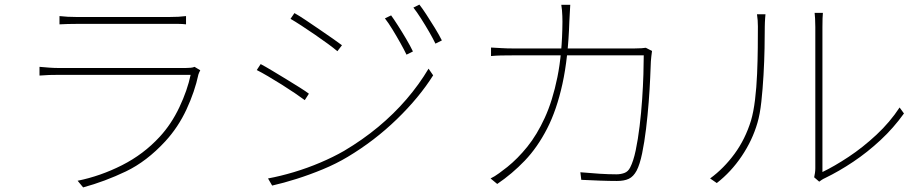

<svg xmlns="http://www.w3.org/2000/svg" viewBox="-20 -792 4020 836"><path d="M239 -722Q258 -720 275 -719Q292 -718 314 -718Q327 -718 366.5 -718Q406 -718 458 -718Q510 -718 562.5 -718Q615 -718 657 -718Q699 -718 717 -718Q740 -718 757 -719Q774 -720 790 -722V-686Q774 -688 756.5 -688Q739 -688 716 -688Q699 -688 658 -688Q617 -688 565 -688Q513 -688 461 -688Q409 -688 369 -688Q329 -688 314 -688Q293 -688 275.5 -687.5Q258 -687 239 -686ZM852 -486Q850 -482 847.5 -477Q845 -472 844 -468Q828 -393 792 -315.5Q756 -238 700 -177Q619 -89 528 -45.5Q437 -2 342 24L318 -5Q417 -25 511 -72.5Q605 -120 675 -196Q726 -251 761 -325Q796 -399 810 -466Q800 -466 765 -466Q730 -466 680 -466Q630 -466 572 -466Q514 -466 456.5 -466Q399 -466 350.5 -466Q302 -466 270 -466Q238 -466 231 -466Q214 -466 194.5 -465.5Q175 -465 152 -463V-501Q175 -499 194.5 -497.5Q214 -496 231 -496Q238 -496 269.5 -496Q301 -496 349 -496Q397 -496 453 -496Q509 -496 565.5 -496Q622 -496 670 -496Q718 -496 750.5 -496Q783 -496 790 -496Q800 -496 810.5 -497Q821 -498 827 -501Z M1683 -725Q1694 -710 1712 -682Q1730 -654 1748 -623.5Q1766 -593 1778 -568L1750 -554Q1740 -575 1723.5 -604.5Q1707 -634 1689 -663.5Q1671 -693 1656 -712ZM1806 -772Q1818 -757 1836 -729.5Q1854 -702 1873 -671Q1892 -640 1904 -616L1876 -602Q1866 -623 1849 -652.5Q1832 -682 1813.5 -711Q1795 -740 1780 -759ZM1262 -735Q1282 -724 1311 -704.5Q1340 -685 1371.5 -663.5Q1403 -642 1429.5 -623.5Q1456 -605 1469 -595L1449 -569Q1434 -582 1408 -601Q1382 -620 1351.5 -641Q1321 -662 1292.5 -680.5Q1264 -699 1245 -710ZM1147 -15Q1201 -25 1259.5 -42.5Q1318 -60 1374.5 -84Q1431 -108 1478 -135Q1559 -183 1627 -239.5Q1695 -296 1750 -360Q1805 -424 1846 -493L1866 -464Q1805 -367 1708 -273Q1611 -179 1494 -109Q1444 -79 1386 -55Q1328 -31 1271 -13Q1214 5 1165 16ZM1115 -513Q1134 -503 1164 -485Q1194 -467 1226 -447.5Q1258 -428 1285 -411Q1312 -394 1325 -384L1307 -356Q1291 -368 1264.5 -386Q1238 -404 1207 -423.5Q1176 -443 1147 -460Q1118 -477 1098 -487Z M2463 -771Q2462 -755 2461 -735.5Q2460 -716 2459 -698Q2454 -541 2429 -427Q2404 -313 2362 -231.5Q2320 -150 2265 -92.5Q2210 -35 2145 9L2116 -15Q2133 -23 2153.5 -38Q2174 -53 2189 -65Q2234 -101 2276 -153Q2318 -205 2352 -279Q2386 -353 2407 -456Q2428 -559 2429 -697Q2429 -709 2428.5 -721.5Q2428 -734 2427 -747Q2426 -760 2424 -771ZM2819 -570Q2817 -557 2816 -546.5Q2815 -536 2814 -525Q2813 -500 2811 -452.5Q2809 -405 2804.5 -347Q2800 -289 2793 -231Q2786 -173 2776 -124.5Q2766 -76 2752 -49Q2738 -23 2718 -13.5Q2698 -4 2666 -4Q2634 -4 2593 -5.5Q2552 -7 2511 -9L2507 -42Q2551 -38 2590.5 -35.5Q2630 -33 2664 -33Q2683 -33 2699 -39Q2715 -45 2724 -63Q2738 -90 2748 -137.5Q2758 -185 2765 -243Q2772 -301 2776 -359.5Q2780 -418 2781.5 -468.5Q2783 -519 2783 -551H2217Q2183 -551 2161.5 -550.5Q2140 -550 2118 -548V-585Q2139 -584 2163 -582.5Q2187 -581 2216 -581H2741Q2762 -581 2773.5 -582Q2785 -583 2792 -584Z M3525 -20Q3527 -29 3528.5 -39Q3530 -49 3530 -59Q3530 -67 3530 -102Q3530 -137 3530 -189.5Q3530 -242 3530 -303Q3530 -364 3530 -425.5Q3530 -487 3530 -539.5Q3530 -592 3530 -628Q3530 -664 3530 -674Q3530 -697 3529 -711.5Q3528 -726 3527 -736H3563Q3562 -726 3561.5 -711.5Q3561 -697 3561 -674Q3561 -664 3561 -625.5Q3561 -587 3561 -530Q3561 -473 3561 -407Q3561 -341 3561 -277Q3561 -213 3561 -160Q3561 -107 3561 -75Q3561 -43 3561 -43Q3613 -68 3675 -109Q3737 -150 3796 -205Q3855 -260 3897 -324L3916 -298Q3871 -235 3814 -182Q3757 -129 3695 -87.5Q3633 -46 3573 -17Q3564 -13 3557.5 -8.5Q3551 -4 3547 -1ZM3072 -15Q3132 -59 3178.5 -122.5Q3225 -186 3250 -267Q3261 -304 3267.5 -357.5Q3274 -411 3276.5 -470Q3279 -529 3279.5 -583.5Q3280 -638 3280 -677Q3280 -691 3279 -704Q3278 -717 3276 -730H3313Q3312 -721 3311.5 -712Q3311 -703 3310.5 -694.5Q3310 -686 3310 -677Q3310 -638 3309 -582.5Q3308 -527 3304.5 -465.5Q3301 -404 3295 -349Q3289 -294 3278 -257Q3256 -181 3209.5 -112Q3163 -43 3101 5Z"/></svg>

Font: Noto Sans JP
Style: Regular
Weight: 100
Designer: Ryoko NISHIZUKA 西塚涼子 (kana, bopomofo & ideographs); Paul D. Hunt (Latin, Greek & Cyrillic); Sandoll Communications 산돌커뮤니
Foundry: Adobe
Version: Version 2.004;hotconv 1.0.118;makeotfexe 2.5.65603